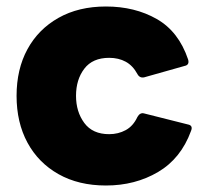

<svg xmlns="http://www.w3.org/2000/svg" viewBox="-20 -561 634 591"><path d="M306 10Q222 10 160 -25Q98 -60 64.5 -122Q31 -184 31 -266Q31 -348 64.5 -409.5Q98 -471 160 -506Q222 -541 306 -541Q395 -541 462.5 -502.5Q530 -464 559 -378Q564 -361 548 -358L424 -323Q410 -320 403 -333Q389 -359 367 -371Q345 -383 316 -383Q265 -383 239.5 -349.5Q214 -316 214 -266Q214 -217 239.5 -182.5Q265 -148 316 -148Q344 -148 367 -160.5Q390 -173 403 -201Q411 -215 423 -212L558 -178Q575 -175 568 -158Q537 -73 466.5 -31.5Q396 10 306 10Z"/></svg>

Font: LINE Seed Sans App ExtraBold
Style: Regular
Weight: 800
Designer: LINE VX Design & Dalton Maag Ltd & Sandoll Inc
Foundry: Dalton Maag Ltd
Version: Version 1.003